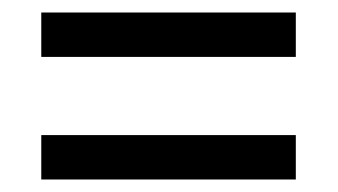

<svg xmlns="http://www.w3.org/2000/svg" viewBox="-20 -476 540 307"><path d="M46 -456H453V-385H46ZM46 -260H453V-189H46Z"/></svg>

Font: Noto Sans Devanagari SemiCondensed
Style: Regular
Weight: 400
Width: 4
Designer: Jelle Bosma - Monotype Design Team
Foundry: Monotype Imaging Inc.
Version: Version 2.006